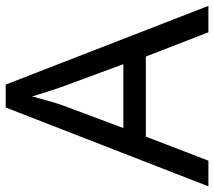

<svg xmlns="http://www.w3.org/2000/svg" viewBox="-59 -698 757 679"><g transform="rotate(-90 319.5 -358.5)"><path d="M544.9 0 459 -221.2H175.8L90.8 0H0L278.8 -716.8H359.9L638.2 0ZM432.1 -300.8 352.1 -517.1 335.4 -566.9Q330.1 -583 325.4 -599.1Q320.8 -615.2 317.9 -624Q310.1 -592.8 301.5 -563.5Q293 -534.2 287.1 -517.1L206.1 -300.8Z"/></g></svg>

Font: NotoSansMyanmarRegular
Style: Regular
Weight: 400
Designer: Monotype Design team
Foundry: Monotype Imaging Inc.
Version: Version 1.05